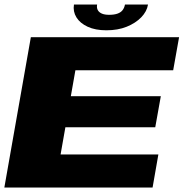

<svg xmlns="http://www.w3.org/2000/svg" viewBox="-28 -842 824 862"><path d="M-8.5 0H657L683 -148.5H244L265.5 -270.5H669L694 -410H290L310.5 -526.5H749.5L776 -675H110.5ZM449.5 -706Q501 -706 540.8 -722Q580.5 -738 606 -764.2Q631.5 -790.5 636.5 -821.5H533Q530.5 -807.5 522.8 -797Q515 -786.5 500 -781Q485 -775.5 462 -775.5Q441.5 -775.5 428.8 -781.2Q416 -787 410.8 -797Q405.5 -807 408 -821.5H304Q299 -790.5 315 -764.2Q331 -738 365.5 -722Q400 -706 449.5 -706Z"/></svg>

Font: Anybody Expanded ExtraBold
Style: Italic
Weight: 800
Width: 7
Italic angle: -10°
Version: Version 1.113;gftools[0.9.25]